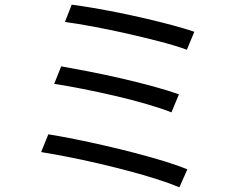

<svg xmlns="http://www.w3.org/2000/svg" viewBox="-20 -777 1040 822"><path d="M748 25Q708 8 651.5 -10Q595 -28 529 -45.5Q463 -63 396 -78.5Q329 -94 267 -106Q205 -118 156 -126L187 -202Q237 -194 299.5 -181.5Q362 -169 429.5 -153.5Q497 -138 562 -121Q627 -104 684 -86.5Q741 -69 782 -52ZM714 -296Q671 -313 607.5 -331.5Q544 -350 473 -366.5Q402 -383 333.5 -396.5Q265 -410 212 -418L242 -493Q293 -484 360 -471Q427 -458 498.5 -441.5Q570 -425 634.5 -407.5Q699 -390 746 -373ZM780 -564Q734 -581 667 -598.5Q600 -616 525 -633Q450 -650 380 -663Q310 -676 258 -683L287 -757Q326 -752 379 -743Q432 -734 491.5 -722Q551 -710 610.5 -696Q670 -682 722 -668Q774 -654 812 -641Z"/></svg>

Font: Chocolate Classical Sans
Style: Regular
Weight: 400
Designer: 田海東、宇文滿月
Foundry: Moonlit Owen
Version: Version 1.001